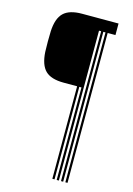

<svg xmlns="http://www.w3.org/2000/svg" viewBox="-133 -867 714 1034"><g transform="rotate(15 223.5 -350.0)"><path d="M53 -550.7Q52 -581 52 -608.1Q52 -635.2 53 -665.4Q56.5 -737.5 88.9 -768.8Q121.2 -800 191.5 -800H394.8V-735.6H351.4V100H339.3V-735.6H327.2V100H315.1V-735.6H303.1V100H291V-415.8H278.9V100H266.8V-415.8H191.5Q121 -415.8 89.1 -447.2Q57.2 -478.5 53 -550.7Z"/></g></svg>

Font: Big Shoulders Inline Thin
Style: Regular
Weight: 100
Designer: Patric King
Foundry: XO Type Co
Version: Version 2.002